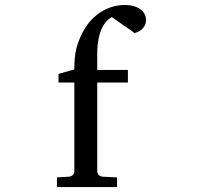

<svg xmlns="http://www.w3.org/2000/svg" viewBox="-20 -757 821 777"><path d="M570.8 -676.8Q570.8 -661.6 564.7 -651.6Q558.6 -641.6 550.5 -635.5Q542.5 -629.4 534.9 -626.5Q527.3 -623.5 524.4 -623Q523.4 -624 516.4 -629.2Q509.3 -634.3 499.3 -641.4Q489.3 -648.4 477.8 -656.2Q466.3 -664.1 456.5 -671.1Q446.8 -678.2 439.9 -682.9Q433.1 -687.5 432.6 -688Q421.9 -682.1 411.4 -671.4Q400.9 -660.6 392.3 -642.6Q383.8 -624.5 378.7 -598.9Q373.5 -573.2 373.5 -538.1V-474.1H497.6V-422.9H373.5V-64Q373.5 -54.7 379.6 -48.8Q385.7 -43 394.5 -42L453.6 -39.1V0H210.4V-39.1L259.8 -42Q268.6 -43 274.7 -48.8Q280.8 -54.7 280.8 -64V-422.9H216.8V-458L280.8 -476.1Q280.8 -501 282.5 -520.8Q284.2 -540.5 288.3 -557.9Q292.5 -575.2 298.8 -591.6Q305.2 -607.9 314.5 -626Q329.1 -654.3 348.4 -675Q367.7 -695.8 389.9 -709.5Q412.1 -723.1 436.3 -730Q460.4 -736.8 484.9 -736.8Q505.9 -736.8 522 -731.9Q538.1 -727.1 549.1 -718.8Q560.1 -710.4 565.4 -699.7Q570.8 -689 570.8 -676.8Z"/></svg>

Font: BabelStone Ogham Fixed
Style: Regular
Weight: 400
Monospace: yes
Designer: Andrew West
Foundry: BabelStone
Version: Version 2.02 March 14, 2022